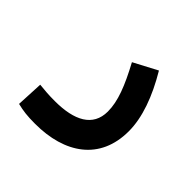

<svg xmlns="http://www.w3.org/2000/svg" viewBox="-144 -483 874 874"><g transform="rotate(45 293.0 -46.0)"><path d="M186.5 239.7C376.5 239.7 512.2 148.4 512.2 -38.1C512.2 -126 476.1 -225.6 413.6 -330.6L299.8 -270.5C353 -171.4 381.3 -100.1 381.3 -34.2C381.3 62.5 301.8 103 176.8 103C132.8 103 114.3 100.6 77.1 97.2L70.8 227.1C106.9 235.8 134.3 239.7 186.5 239.7Z"/></g></svg>

Font: Cascadia Mono NF
Style: Bold
Weight: 700
Monospace: yes
Designer: Aaron Bell
Foundry: Saja Typeworks
Version: Version 2404.023